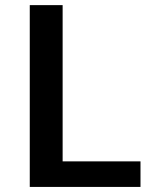

<svg xmlns="http://www.w3.org/2000/svg" viewBox="-20 -736 608 756"><path d="M97.2 -715.8H226.6V-100.6H533.2V0H97.2Z"/></svg>

Font: Monda SemiBold
Style: Regular
Weight: 600
Designer: Vernon Adams
Foundry: Vernon Adams
Version: Version 2.200